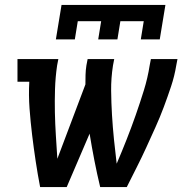

<svg xmlns="http://www.w3.org/2000/svg" viewBox="-20 -760 790 780"><path d="M207 -600 230 -740H652L629 -600H552L564 -674H469L457 -600H379L391 -674H296L284 -600ZM143 0Q133 -52 125 -105Q117 -158 110.5 -211.5Q104 -265 100 -319Q96 -373 99 -428H51V-520H217L212 -494Q205 -446 203.5 -398Q202 -350 203 -303Q204 -256 207 -209Q210 -162 213 -115L327 -417Q327 -436 327.5 -455.5Q328 -475 331 -494L336 -520H444L439 -494Q431 -443 431.5 -392.5Q432 -342 435 -292.5Q438 -243 443 -193.5Q448 -144 454 -95Q475 -144 494.5 -193.5Q514 -243 531.5 -293Q549 -343 564.5 -393Q580 -443 588 -494L593 -520H701L696 -494Q689 -451 675 -409Q661 -367 645.5 -325.5Q630 -284 611.5 -243Q593 -202 574.5 -161.5Q556 -121 535.5 -80.5Q515 -40 495 0H387Q374 -54 363.5 -108Q353 -162 344 -217L251 0Z"/></svg>

Font: Iosevka Etoile Semibold
Style: Italic
Weight: 600
Italic angle: -9°
Designer: Belleve Invis
Foundry: Belleve Invis
Version: Version 22.1.2; ttfautohint (v1.8.4)